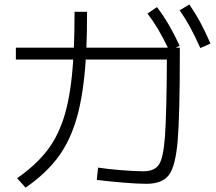

<svg xmlns="http://www.w3.org/2000/svg" viewBox="-20 -826 978 869"><path d="M418 -11.7 423.8 -67.4Q464.8 -61 527.8 -55.9Q590.8 -50.8 628.9 -50.8Q678.7 -50.8 699.2 -80.8Q719.7 -110.8 726.8 -210.7Q733.9 -310.5 735.4 -556.6H368.2Q357.9 -399.9 328.1 -294.7Q298.3 -189.5 242.9 -114.7Q187.5 -40 95.7 23.4L57.6 -19.5Q144.5 -80.1 195.8 -147.9Q247.1 -215.8 274.7 -312.5Q302.2 -409.2 311.5 -556.6H51.8V-610.4H314.5Q317.4 -684.6 317.4 -772.5H374Q374 -685.1 371.1 -610.4H739.7Q715.8 -659.7 694.1 -696Q672.4 -732.4 647.5 -764.6L690.4 -793.9Q719.7 -755.4 743.9 -713.9Q768.1 -672.4 793 -619.1L775.9 -610.4H793.9V-583Q793.9 -306.6 784.2 -189.7Q774.4 -72.8 744.1 -33.4Q713.9 5.9 642.6 5.9Q603 5.9 537.8 0.5Q472.7 -4.9 418 -11.7ZM793 -779.3 836.9 -805.7Q864.3 -766.1 887 -723.9Q909.7 -681.6 932.6 -628.9L886.7 -608.4Q862.3 -663.1 840.3 -703.4Q818.4 -743.7 793 -779.3Z"/></svg>

Font: Pretendard JP Light
Style: Regular
Weight: 300
Designer: Base glyphs from Inter by Rasmus Andersson; Hangeul glyphs from Noto Sans CJK(Source Han Sans) by Jang Soo-young and Kan
Foundry: Kil Hyung-jin
Version: Version 1.309